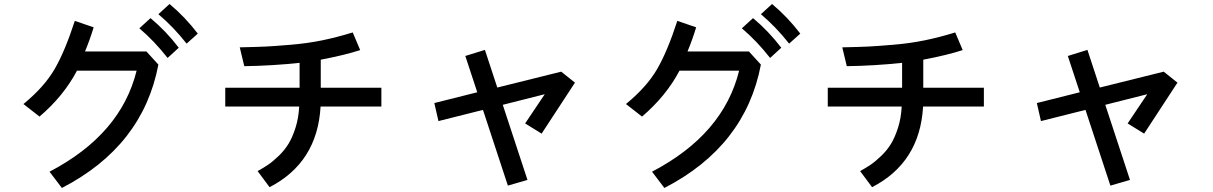

<svg xmlns="http://www.w3.org/2000/svg" viewBox="-20 -891 6040 956"><path d="M96.7 -373Q199.2 -457 251 -545.4Q302.7 -633.8 352.5 -787.1L446.3 -754.9Q427.7 -693.4 403.3 -634.8H709L768.6 -569.3Q691.4 -163.1 288.1 44.9L226.6 -36.1Q582 -221.7 660.2 -539.1H363.3Q296.9 -413.1 176.8 -310.5ZM768.6 -820.3 824.2 -871.1Q902.3 -805.7 964.8 -723.6L909.2 -673.8Q844.7 -755.9 768.6 -820.3ZM673.8 -750 729.5 -800.8Q807.6 -735.4 870.1 -653.3L814.5 -602.5Q748 -687.5 673.8 -750Z M1101.6 -360.4V-454.1H1471.7V-578.1Q1335 -563.5 1196.3 -561.5L1173.8 -655.3Q1263.7 -657.2 1303.2 -659.2Q1342.8 -661.1 1425.8 -668Q1508.8 -674.8 1583 -689.9Q1657.2 -705.1 1736.3 -729.5L1773.4 -641.6Q1695.3 -616.2 1577.1 -593.8V-454.1H1878.9V-360.4H1576.2Q1560.5 -82 1322.3 41L1262.7 -39.1Q1293 -55.7 1316.4 -71.8Q1339.8 -87.9 1368.7 -115.7Q1397.5 -143.6 1417 -175.8Q1436.5 -208 1451.7 -255.9Q1466.8 -303.7 1469.7 -360.4Z M2296.9 -612.3 2394.5 -642.6 2456.1 -455.1 2774.4 -534.2 2842.8 -479.5 2676.8 -225.6 2594.7 -276.4 2692.4 -421.9 2483.4 -369.1 2606.4 4.9 2508.8 33.2 2384.8 -343.8 2163.1 -288.1 2142.6 -377.9 2356.4 -431.6Z M3096.7 -373Q3199.2 -457 3251 -545.4Q3302.7 -633.8 3352.5 -787.1L3446.3 -754.9Q3427.7 -693.4 3403.3 -634.8H3709L3768.6 -569.3Q3691.4 -163.1 3288.1 44.9L3226.6 -36.1Q3582 -221.7 3660.2 -539.1H3363.3Q3296.9 -413.1 3176.8 -310.5ZM3768.6 -820.3 3824.2 -871.1Q3902.3 -805.7 3964.8 -723.6L3909.2 -673.8Q3844.7 -755.9 3768.6 -820.3ZM3673.8 -750 3729.5 -800.8Q3807.6 -735.4 3870.1 -653.3L3814.5 -602.5Q3748 -687.5 3673.8 -750Z M4101.6 -360.4V-454.1H4471.7V-578.1Q4335 -563.5 4196.3 -561.5L4173.8 -655.3Q4263.7 -657.2 4303.2 -659.2Q4342.8 -661.1 4425.8 -668Q4508.8 -674.8 4583 -689.9Q4657.2 -705.1 4736.3 -729.5L4773.4 -641.6Q4695.3 -616.2 4577.1 -593.8V-454.1H4878.9V-360.4H4576.2Q4560.5 -82 4322.3 41L4262.7 -39.1Q4293 -55.7 4316.4 -71.8Q4339.8 -87.9 4368.7 -115.7Q4397.5 -143.6 4417 -175.8Q4436.5 -208 4451.7 -255.9Q4466.8 -303.7 4469.7 -360.4Z M5296.9 -612.3 5394.5 -642.6 5456.1 -455.1 5774.4 -534.2 5842.8 -479.5 5676.8 -225.6 5594.7 -276.4 5692.4 -421.9 5483.4 -369.1 5606.4 4.9 5508.8 33.2 5384.8 -343.8 5163.1 -288.1 5142.6 -377.9 5356.4 -431.6Z"/></svg>

Font: Gothic A1 SemiBold
Style: Regular
Weight: 600
Version: Version 2.50